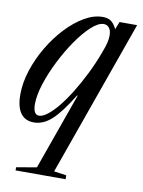

<svg xmlns="http://www.w3.org/2000/svg" viewBox="-87 -594 671 903"><g transform="rotate(10 248.0 -143.0)"><path d="M51 247.5V232.5L147.5 216L277 -147.5L275.5 -151Q222 -63.5 181.5 -26.5Q141 10.5 96 10.5Q54.5 10.5 32.8 -19.2Q11 -49 11 -108Q11 -164 30.2 -223.5Q49.5 -283 82.2 -338.5Q115 -394 156.5 -438.2Q198 -482.5 242.8 -508.5Q287.5 -534.5 330 -534.5Q354.5 -534.5 369.8 -523.8Q385 -513 397 -488L411.5 -524.5H495.5L230.5 220.5L290 229V247.5ZM115 -25Q132 -25 155 -42.8Q178 -60.5 204 -92.2Q230 -124 256.8 -167.2Q283.5 -210.5 309 -261.5Q334.5 -312.5 355.5 -368.5Q368.5 -403 372.5 -420.8Q376.5 -438.5 376.5 -453Q376.5 -476.5 366.8 -489.5Q357 -502.5 340.5 -502.5Q315 -502.5 281.8 -472.2Q248.5 -442 214.5 -393Q180.5 -344 151.5 -286.5Q122.5 -229 104.5 -173.5Q86.5 -118 86.5 -75.5Q86.5 -25 115 -25Z"/></g></svg>

Font: Libre Caslon Condensed
Style: Italic
Weight: 400
Italic angle: -22.583°
Designer: Pablo Impallari, Rodrigo Fuenzalida, Katja Schimmel, Ertekin Erdin
Foundry: Pablo Impallari, Rodrigo Fuenzalida
Version: Version 2.000;gftools[0.9.33]